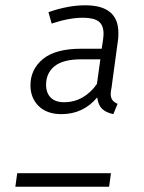

<svg xmlns="http://www.w3.org/2000/svg" viewBox="-20 -705 542 725"><path d="M95 -383Q95 -443 142 -482Q189 -521 287 -521H364L369 -554Q371 -570 371 -577Q371 -610 352.5 -624Q334 -638 293 -638Q241 -638 175 -616L163 -659Q236 -685 302 -685Q427 -685 427 -581Q427 -565 426 -557L401 -373Q400 -368 399 -362Q398 -356 398 -350Q398 -337 404 -328Q410 -319 424 -313L408 -274Q380 -280 365.5 -294Q351 -308 347 -337Q294 -274 212 -274Q157 -274 126 -304.5Q95 -335 95 -383ZM346 -388 359 -481H287Q218 -481 186 -455Q154 -429 154 -385Q154 -354 171.5 -336.5Q189 -319 222 -319Q260 -319 291.5 -337Q323 -355 346 -388ZM45 -51H399L392 0H38Z"/></svg>

Font: FiraGO Light
Style: Italic
Weight: 300
Italic angle: -8°
Designer: bBox Type GmbH
Foundry: bBox Type GmbH
Version: Version 1.001